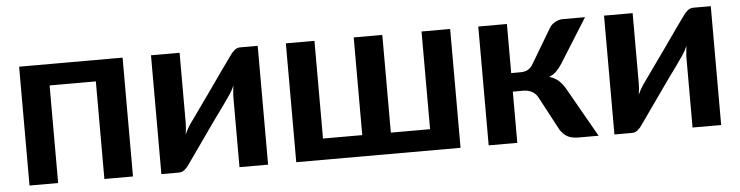

<svg xmlns="http://www.w3.org/2000/svg" viewBox="-38 -669 3184 826"><g transform="rotate(-5 1554.0 -256.0)"><path d="M507.8 -513.2V0H384.3V-421.4H184.6V0H61V-513.2Z M1016.1 -513.2H1091.3V0H967.8V-299.3Q967.8 -311.5 969.2 -325.2Q970.2 -338.9 972.2 -352.5Q964.4 -333 950.2 -312Q949.7 -311.5 940.4 -298.3Q920.9 -271 917.5 -265.6Q913.6 -260.3 884.8 -220.7Q879.9 -213.9 867.4 -196.3Q855 -178.7 848.1 -168.9Q773.9 -63.5 750 -29.8Q743.2 -19 731.9 -9.3Q720.7 0.5 706.1 0.5H630.4V-512.7H753.9V-212.9Q753.9 -205.6 752.9 -188Q751 -169.4 749.5 -160.2Q759.8 -183.6 771.5 -200.7L772.5 -202.1Q773.4 -203.6 775.9 -207Q778.3 -210.4 780.8 -213.9Q781.7 -215.3 790.3 -227.1Q798.8 -238.8 804.2 -246.6Q808.1 -252.4 836.4 -292Q843.3 -301.3 855.5 -318.6Q867.7 -335.9 873 -343.3Q941.4 -440.9 971.7 -482.4Q978 -492.7 990.2 -503.4Q1001.5 -513.2 1016.1 -513.2Z M1798.8 -513.2H1922.4V0H1212.9V-513.2H1336.4V-91.3H1505.9V-513.2H1629.4V-91.3H1798.8Z M2262.7 -333 2350.6 -480.5Q2360.4 -496.1 2375 -503.9Q2392.1 -513.2 2407.7 -513.2H2504.9L2385.3 -322.3Q2374 -304.2 2359.9 -290.5Q2346.7 -277.3 2328.6 -271Q2352.1 -264.2 2369.6 -249Q2385.7 -234.4 2398.4 -211.4L2518.6 0H2433.1Q2400.9 0 2382.3 -11.2Q2364.7 -22 2352.1 -42.5L2276.4 -184.6Q2267.1 -203.1 2251 -211.9Q2233.9 -221.2 2213.9 -221.2H2167.5V0H2043.9V-513.2H2167.5V-301.3H2207.5Q2228.5 -301.3 2241.2 -309.6Q2253.9 -316.9 2262.7 -333Z M2972.7 -513.2H3047.9V0H2924.3V-299.3Q2924.3 -311.5 2925.8 -325.2Q2926.8 -338.9 2928.7 -352.5Q2920.9 -333 2906.7 -312Q2906.2 -311.5 2897 -298.3Q2877.4 -271 2874 -265.6Q2870.1 -260.3 2841.3 -220.7Q2836.4 -213.9 2824 -196.3Q2811.5 -178.7 2804.7 -168.9Q2730.5 -63.5 2706.5 -29.8Q2699.7 -19 2688.5 -9.3Q2677.2 0.5 2662.6 0.5H2586.9V-512.7H2710.4V-212.9Q2710.4 -205.6 2709.5 -188Q2707.5 -169.4 2706.1 -160.2Q2716.3 -183.6 2728 -200.7L2729 -202.1Q2730 -203.6 2732.4 -207Q2734.9 -210.4 2737.3 -213.9Q2738.3 -215.3 2746.8 -227.1Q2755.4 -238.8 2760.7 -246.6Q2764.6 -252.4 2793 -292Q2799.8 -301.3 2812 -318.6Q2824.2 -335.9 2829.6 -343.3Q2897.9 -440.9 2928.2 -482.4Q2934.6 -492.7 2946.8 -503.4Q2958 -513.2 2972.7 -513.2Z"/></g></svg>

Font: Lato-SemiBold
Style: Bold
Weight: 500
Designer: Lukasz Dziedzic with Adam Twardoch and Botio Nikoltchev
Foundry: tyPoland Lukasz Dziedzic
Version: ""